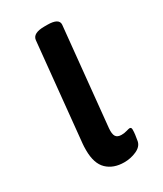

<svg xmlns="http://www.w3.org/2000/svg" viewBox="-143 -583 550 648"><g transform="rotate(-30 132.5 -259.0)"><path d="M54 -93Q54 -109 55 -118L93 -500Q96 -525 141 -525H152Q198 -525 196 -500L158 -119Q156 -97 162 -87.5Q168 -78 184 -78Q195 -78 205 -81Q215 -84 218 -84Q225 -84 225 -75Q225 -58 220 -32Q216 -13 193.5 -3Q171 7 146 7Q104 7 79 -17Q54 -41 54 -93Z"/></g></svg>

Font: Asap-MediumItalic
Style: Italic
Weight: 500
Italic angle: -6°
Designer: Pablo Cosgaya
Foundry: Omnibus-Type
Version: Version 2.000; ttfautohint (v1.8)